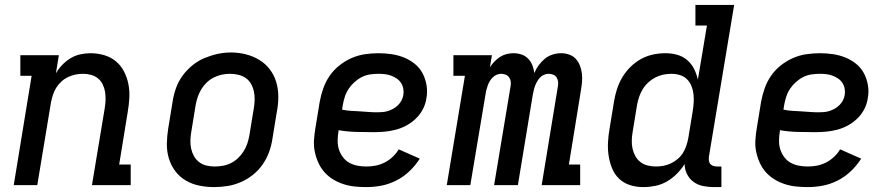

<svg xmlns="http://www.w3.org/2000/svg" viewBox="-20 -755 3640 783"><path d="M36 0 109 -446H63V-530H220L208 -456Q219 -475 234.5 -491Q250 -507 268.5 -518Q287 -529 308 -533.5Q329 -538 349 -538Q378 -538 405 -530Q432 -522 452.5 -505Q473 -488 485.5 -464Q498 -440 503.5 -412.5Q509 -385 507.5 -356.5Q506 -328 501 -299L466 -84H513V0H355L407 -313Q410 -330 410.5 -347Q411 -364 408.5 -380Q406 -396 399 -410.5Q392 -425 380 -435Q368 -445 352 -449.5Q336 -454 319 -454Q303 -454 288 -451Q273 -448 258 -441Q243 -434 230.5 -422.5Q218 -411 209.5 -397.5Q201 -384 196 -368.5Q191 -353 188 -338L132 0Z M854 8Q823 8 793 2Q763 -4 737.5 -19Q712 -34 694.5 -57.5Q677 -81 668.5 -109.5Q660 -138 660.5 -169Q661 -200 666 -231L684 -341Q688 -368 697.5 -395Q707 -422 724 -445.5Q741 -469 764 -488Q787 -507 813.5 -518Q840 -529 867 -535Q894 -541 922 -541Q953 -541 982.5 -533.5Q1012 -526 1037 -511Q1062 -496 1080 -472.5Q1098 -449 1106.5 -420.5Q1115 -392 1115 -361Q1115 -330 1109 -299L1091 -189Q1087 -162 1077.5 -135.5Q1068 -109 1051.5 -85Q1035 -61 1012 -42.5Q989 -24 962.5 -12.5Q936 -1 908.5 3.5Q881 8 854 8ZM855 -76Q872 -76 889 -79Q906 -82 922 -90Q938 -98 951 -110.5Q964 -123 973.5 -138Q983 -153 988.5 -169.5Q994 -186 997 -203L1015 -313Q1018 -330 1018.5 -347.5Q1019 -365 1015.5 -381.5Q1012 -398 1004 -412.5Q996 -427 982.5 -436.5Q969 -446 952 -450Q935 -454 918 -454Q901 -454 884.5 -450.5Q868 -447 852 -439Q836 -431 823 -418.5Q810 -406 801 -391Q792 -376 786.5 -360Q781 -344 778 -327L760 -217Q757 -200 756.5 -182.5Q756 -165 759.5 -149Q763 -133 771 -118.5Q779 -104 792 -94Q805 -84 821.5 -80Q838 -76 855 -76Q855 -76 855 -76Q855 -76 855 -76Z M1474 8Q1450 8 1426 5.5Q1402 3 1379.5 -4.5Q1357 -12 1337.5 -24Q1318 -36 1303 -53Q1288 -70 1278.5 -91Q1269 -112 1264 -135Q1259 -158 1260.5 -182.5Q1262 -207 1266 -231L1284 -341Q1289 -368 1298.5 -395Q1308 -422 1324.5 -446Q1341 -470 1364.5 -488.5Q1388 -507 1414.5 -518.5Q1441 -530 1469 -534Q1497 -538 1524 -538Q1551 -538 1577.5 -534Q1604 -530 1627.5 -520.5Q1651 -511 1671 -495Q1691 -479 1703 -456.5Q1715 -434 1719.5 -407.5Q1724 -381 1719 -355Q1716 -332 1705 -310.5Q1694 -289 1676.5 -272Q1659 -255 1638 -243.5Q1617 -232 1594 -226Q1571 -220 1548.5 -218Q1526 -216 1503 -216Q1468 -216 1432 -217Q1396 -218 1361 -224L1360 -217Q1357 -199 1357 -180Q1357 -161 1362.5 -144.5Q1368 -128 1378.5 -114Q1389 -100 1404 -91.5Q1419 -83 1437 -79.5Q1455 -76 1474 -76Q1493 -76 1511.5 -79.5Q1530 -83 1548 -92Q1566 -101 1581 -115Q1596 -129 1606 -146L1692 -108Q1674 -80 1650 -57Q1626 -34 1596.5 -19Q1567 -4 1536 2Q1505 8 1474 8ZM1518 -297Q1529 -297 1540.5 -298Q1552 -299 1563 -302.5Q1574 -306 1584.5 -312Q1595 -318 1603.5 -326.5Q1612 -335 1617.5 -345.5Q1623 -356 1625 -368Q1627 -381 1624.5 -394Q1622 -407 1615 -417.5Q1608 -428 1597.5 -435Q1587 -442 1575 -446.5Q1563 -451 1550 -452.5Q1537 -454 1524 -454Q1507 -454 1489.5 -451.5Q1472 -449 1456 -441Q1440 -433 1426 -420.5Q1412 -408 1402 -393Q1392 -378 1386.5 -361Q1381 -344 1378 -327L1375 -308Q1393 -304 1410.5 -303Q1428 -302 1446 -301Q1464 -300 1482 -298.5Q1500 -297 1518 -297Z M1802 0 1876 -446H1829V-530H1986L1978 -481Q1986 -493 1996.5 -504Q2007 -515 2019.5 -523Q2032 -531 2046 -534.5Q2060 -538 2074 -538Q2074 -538 2074 -538Q2074 -538 2074 -538Q2092 -538 2107.5 -532.5Q2123 -527 2134 -515.5Q2145 -504 2151 -489Q2157 -474 2159 -457Q2166 -474 2177 -489Q2188 -504 2202 -515.5Q2216 -527 2233.5 -532.5Q2251 -538 2268 -538Q2268 -538 2268 -538Q2268 -538 2268 -538Q2285 -538 2301 -532.5Q2317 -527 2328 -515Q2339 -503 2345 -487.5Q2351 -472 2353 -455Q2355 -438 2353.5 -420.5Q2352 -403 2349 -386L2300 -84H2346V0H2189L2255 -402Q2257 -412 2256 -421.5Q2255 -431 2250 -439Q2245 -447 2236 -450.5Q2227 -454 2217 -454Q2208 -454 2198.5 -450Q2189 -446 2182.5 -439Q2176 -432 2171 -423.5Q2166 -415 2162.5 -406Q2159 -397 2157 -388Q2155 -379 2153 -370L2092 0H1995L2062 -402Q2064 -412 2063 -421.5Q2062 -431 2056.5 -439Q2051 -447 2042 -450.5Q2033 -454 2023 -454Q2014 -454 2005 -450Q1996 -446 1989 -439Q1982 -432 1977 -423.5Q1972 -415 1969 -406Q1966 -397 1963.5 -388Q1961 -379 1960 -370L1898 0Z M2604 8Q2575 8 2549.5 0Q2524 -8 2505 -26Q2486 -44 2476 -69Q2466 -94 2462 -120.5Q2458 -147 2459.5 -175Q2461 -203 2466 -231L2484 -341Q2488 -366 2496 -391Q2504 -416 2517.5 -439Q2531 -462 2550.5 -481.5Q2570 -501 2593.5 -514Q2617 -527 2642.5 -532.5Q2668 -538 2694 -538Q2719 -538 2742 -531.5Q2765 -525 2782.5 -510Q2800 -495 2810.5 -474Q2821 -453 2826 -430L2863 -651H2816V-735H2974L2871 -116Q2870 -108 2871 -100Q2872 -92 2876.5 -86.5Q2881 -81 2888.5 -78.5Q2896 -76 2904 -76H2922V8H2890Q2868 8 2846.5 3.5Q2825 -1 2808 -13.5Q2791 -26 2781.5 -45.5Q2772 -65 2772 -86Q2758 -64 2739.5 -45.5Q2721 -27 2699 -14.5Q2677 -2 2652.5 3Q2628 8 2604 8ZM2655 -76Q2671 -76 2686.5 -79Q2702 -82 2716.5 -89Q2731 -96 2744 -107Q2757 -118 2765.5 -132Q2774 -146 2779 -161Q2784 -176 2787 -192L2805 -302Q2808 -320 2809 -337.5Q2810 -355 2808 -372Q2806 -389 2799.5 -405Q2793 -421 2781 -432.5Q2769 -444 2752.5 -449Q2736 -454 2718 -454Q2701 -454 2684.5 -450.5Q2668 -447 2652.5 -439Q2637 -431 2623.5 -418.5Q2610 -406 2601 -391Q2592 -376 2586.5 -360Q2581 -344 2578 -327L2560 -217Q2557 -200 2556.5 -182.5Q2556 -165 2559.5 -149Q2563 -133 2571 -118.5Q2579 -104 2592 -94Q2605 -84 2621.5 -80Q2638 -76 2655 -76Q2655 -76 2655 -76Q2655 -76 2655 -76Z M3274 8Q3250 8 3226 5.5Q3202 3 3179.5 -4.5Q3157 -12 3137.5 -24Q3118 -36 3103 -53Q3088 -70 3078.5 -91Q3069 -112 3064 -135Q3059 -158 3060.5 -182.5Q3062 -207 3066 -231L3084 -341Q3089 -368 3098.5 -395Q3108 -422 3124.5 -446Q3141 -470 3164.5 -488.5Q3188 -507 3214.5 -518.5Q3241 -530 3269 -534Q3297 -538 3324 -538Q3351 -538 3377.5 -534Q3404 -530 3427.5 -520.5Q3451 -511 3471 -495Q3491 -479 3503 -456.5Q3515 -434 3519.5 -407.5Q3524 -381 3519 -355Q3516 -332 3505 -310.5Q3494 -289 3476.5 -272Q3459 -255 3438 -243.5Q3417 -232 3394 -226Q3371 -220 3348.5 -218Q3326 -216 3303 -216Q3268 -216 3232 -217Q3196 -218 3161 -224L3160 -217Q3157 -199 3157 -180Q3157 -161 3162.5 -144.5Q3168 -128 3178.5 -114Q3189 -100 3204 -91.5Q3219 -83 3237 -79.5Q3255 -76 3274 -76Q3293 -76 3311.5 -79.5Q3330 -83 3348 -92Q3366 -101 3381 -115Q3396 -129 3406 -146L3492 -108Q3474 -80 3450 -57Q3426 -34 3396.5 -19Q3367 -4 3336 2Q3305 8 3274 8ZM3318 -297Q3329 -297 3340.5 -298Q3352 -299 3363 -302.5Q3374 -306 3384.5 -312Q3395 -318 3403.5 -326.5Q3412 -335 3417.5 -345.5Q3423 -356 3425 -368Q3427 -381 3424.5 -394Q3422 -407 3415 -417.5Q3408 -428 3397.5 -435Q3387 -442 3375 -446.5Q3363 -451 3350 -452.5Q3337 -454 3324 -454Q3307 -454 3289.5 -451.5Q3272 -449 3256 -441Q3240 -433 3226 -420.5Q3212 -408 3202 -393Q3192 -378 3186.5 -361Q3181 -344 3178 -327L3175 -308Q3193 -304 3210.5 -303Q3228 -302 3246 -301Q3264 -300 3282 -298.5Q3300 -297 3318 -297Z"/></svg>

Font: Iosevka Curly Slab MdEx
Style: Italic
Weight: 500
Width: 7
Italic angle: -9°
Monospace: yes
Designer: Belleve Invis
Foundry: Belleve Invis
Version: Version 11.0.0; ttfautohint (v1.8.3)